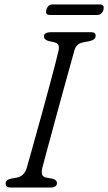

<svg xmlns="http://www.w3.org/2000/svg" viewBox="-20 -845 487 865"><path d="M170 -86Q166 -66.5 170.2 -57.2Q174.5 -48 188 -45L216 -40Q237 -34.5 236.5 -19.5Q236.5 -10 228.2 -5Q220 0 208 0H29Q5.5 0 5.5 -18Q5 -35 29 -40L55 -44.5Q88.5 -51 100 -87Q104 -101 114.8 -139.2Q125.5 -177.5 140.2 -230.2Q155 -283 171 -341.2Q187 -399.5 201.8 -454.5Q216.5 -509.5 227.8 -552.2Q239 -595 243.5 -615.5Q247 -631.5 243.5 -641.2Q240 -651 224.5 -654.5L199.5 -660Q178 -666 178 -681Q178 -700 211.5 -700H388.5Q401.5 -700 406.2 -696Q411 -692 411 -683.5Q411 -666.5 385 -660L354 -654Q324 -648 315.5 -619Q309.5 -596.5 297 -552.2Q284.5 -508 269 -451.5Q253.5 -395 237.2 -335.5Q221 -276 206.8 -223.2Q192.5 -170.5 182.5 -133.8Q172.5 -97 170 -86ZM189 -801Q195.5 -825 218 -825H429.5Q452 -825 446 -801Q439.5 -777.5 416.5 -777.5H205.5Q182.5 -777.5 189 -801Z"/></svg>

Font: Fraunces 72pt SuperSoft Light
Style: Italic
Weight: 300
Italic angle: -16°
Version: Version 1.000;[b76b70a41]